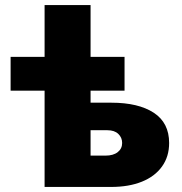

<svg xmlns="http://www.w3.org/2000/svg" viewBox="-20 -740 720 760"><path d="M156.5 0V-720H338.5V-124H397.5Q428.5 -124 446 -137.8Q463.5 -151.5 463.5 -174Q463.5 -195.5 448.2 -210Q433 -224.5 405.5 -224.5H323V-333.5H421Q527.5 -333.5 588.5 -293.8Q649.5 -254 649.5 -174Q649.5 -120 621.2 -80.8Q593 -41.5 541.5 -20.8Q490 0 419.5 0ZM22 -381V-515H473V-381Z"/></svg>

Font: Geologica ExtraBold
Style: Regular
Weight: 800
Designer: Sindre Bremnes, Frode Helland
Foundry: Monokrom Skriftforlag AS
Version: Version 1.010;gftools[0.9.28]